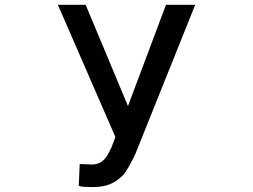

<svg xmlns="http://www.w3.org/2000/svg" viewBox="-20 -759 1040 789"><path d="M307.6 -85 358.4 -83Q402.3 -83 425.8 -128.9L438.5 -154.3L454.1 -196.3L217.8 -739.3H332L505.9 -323.2L662.1 -739.3H782.2L536.1 -126Q508.8 -68.4 488.3 -42Q461.9 -14.6 433.6 -2.9Q404.3 9.8 360.4 9.8Q319.3 9.8 307.6 5.9L303.7 3.9Z"/></svg>

Font: RobotoJAA
Style: Medium
Weight: 500
Version: Version 2.05; 2016-11-05